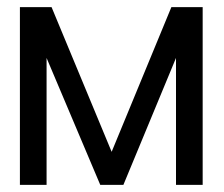

<svg xmlns="http://www.w3.org/2000/svg" viewBox="-20 -520 629 540"><path d="M462 -500 294 -93 125 -500H36V0H111V-357L262 0H327L475 -357V0H550V-500Z"/></svg>

Font: Advent Pro Medium
Style: Regular
Weight: 500
Designer: VivaRado, Andreas Kalpakidis
Foundry: VivaRado, Andreas Kalpakidis
Version: Version 3.000